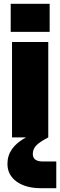

<svg xmlns="http://www.w3.org/2000/svg" viewBox="-20 -720 316 1006"><path d="M36.1 -700.2H240.2V-553.2H36.1ZM232.9 0Q184.6 25.4 168.2 43.9Q151.9 62.5 151.9 86.9Q151.9 126 204.1 126H274.9V266.1H195.8Q114.7 266.1 66.9 231.4Q19 196.8 19 138.2Q19 52.2 116.2 0H43V-500H232.9Z"/></svg>

Font: Overused Grotesk Black
Style: Regular
Weight: 900
Version: Version 0.002